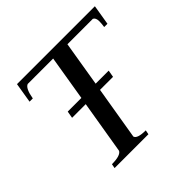

<svg xmlns="http://www.w3.org/2000/svg" viewBox="-151 -730 875 875"><g transform="rotate(-45 286.0 -292.5)"><path d="M70 -585H572L556 -488H535Q538 -509 538 -522Q538 -545 525 -551H361L325 -333H409L403 -299H319L276 -41Q282 -21 336 -21L332 0H114L118 -21Q173 -21 184 -41L227 -299H139L145 -333H233L269 -551H105Q84 -543 75 -488H54Z"/></g></svg>

Font: Judson
Style: Italic
Weight: 400
Italic angle: -9.5°
Version: Version 20110429